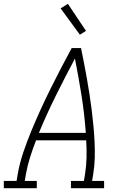

<svg xmlns="http://www.w3.org/2000/svg" viewBox="-35 -987 655 1007"><path d="M-15 0V-38H52L58 -74Q68 -131 87 -187.5Q106 -244 129 -299.5Q152 -355 177 -410Q202 -465 229 -519.5Q256 -574 284 -627.5Q312 -681 341 -735H390Q398 -695 406 -654.5Q414 -614 421 -573.5Q428 -533 434.5 -492Q441 -451 446 -410Q451 -369 455 -327Q459 -285 461 -243.5Q463 -202 462 -159Q461 -116 454 -74L448 -38H511V0H337V-38H405L411 -74Q418 -118 419 -162.5Q420 -207 417 -251H154Q137 -207 123 -163Q109 -119 101 -74L95 -38H158V0ZM169 -290H415Q408 -389 392.5 -486.5Q377 -584 358 -680Q307 -584 258.5 -486.5Q210 -389 169 -290ZM384 -805 283 -943 321 -967 416 -825Z"/></svg>

Font: Iosevka Curly Slab XLtEx
Style: Italic
Weight: 200
Width: 7
Italic angle: -9°
Monospace: yes
Designer: Belleve Invis
Foundry: Belleve Invis
Version: Version 11.1.0; ttfautohint (v1.8.3)